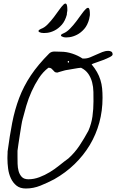

<svg xmlns="http://www.w3.org/2000/svg" viewBox="-20 -1077 683 1098"><path d="M22.5 -169.9Q22.5 -171.9 22.5 -177.2Q22.5 -182.6 22.9 -189.5Q23.4 -196.3 23.4 -201.7Q23.4 -207 23.4 -210Q35.2 -299.8 49.8 -375Q64.5 -450.2 89.8 -517.1Q115.2 -584 156.2 -645.5Q197.3 -707 261.7 -771.5Q274.4 -783.2 293.5 -782.2Q312.5 -781.2 329.1 -781.2Q360.4 -781.2 393.1 -770.5Q425.8 -759.8 452.1 -742.2H460.9Q478.5 -742.2 496.1 -749.5Q513.7 -756.8 530.8 -764.6Q547.9 -772.5 564.9 -779.3Q582 -786.1 599.6 -786.1Q609.4 -786.1 616.7 -781.7Q624 -777.3 624 -765.6Q624 -758.8 607.9 -750.5Q591.8 -742.2 570.3 -733.9Q548.8 -725.6 529.3 -719.2Q509.8 -712.9 503.9 -709Q522.5 -686.5 534.7 -665Q546.9 -643.6 554.2 -620.1Q561.5 -596.7 564 -571.8Q566.4 -546.9 566.4 -517.6Q566.4 -443.4 547.9 -375.5Q529.3 -307.6 493.7 -248Q458 -188.5 406.7 -138.7Q355.5 -88.9 290 -51.8Q252.9 -32.2 211.9 -15.6Q170.9 1 127.9 1Q94.7 1 74.2 -15.6Q53.7 -32.2 42 -57.6Q30.3 -83 26.4 -112.8Q22.5 -142.6 22.5 -169.9ZM80.1 -180.7Q80.1 -163.1 80.6 -140.6Q81.1 -118.2 86.4 -98.6Q91.8 -79.1 104.5 -65.4Q117.2 -51.8 142.6 -51.8Q173.8 -51.8 205.1 -63.5Q236.3 -75.2 265.1 -92.8Q293.9 -110.4 320.3 -131.8Q346.7 -153.3 371.1 -170.9Q407.2 -203.1 435.1 -245.1Q462.9 -287.1 485.4 -329.1Q502.9 -369.1 508.8 -411.6Q514.6 -454.1 514.6 -497.1Q514.6 -522.5 514.2 -551.3Q513.7 -580.1 506.8 -606.4Q500 -632.8 484.9 -654.8Q469.7 -676.8 443.4 -689.5Q437.5 -689.5 425.3 -687.5Q413.1 -685.5 399.4 -683.1Q385.7 -680.7 374 -678.7Q362.3 -676.8 356.4 -675.8Q355.5 -675.8 348.1 -673.8Q340.8 -671.9 332.5 -669.4Q324.2 -667 317.4 -665Q310.5 -663.1 308.6 -662.1H306.6Q296.9 -662.1 292 -666.5Q287.1 -670.9 283.2 -675.8Q279.3 -680.7 273.9 -685.1Q268.6 -689.5 258.8 -689.5H256.8Q225.6 -666 202.1 -629.9Q178.7 -593.8 160.6 -553.7Q142.6 -513.7 130.4 -472.2Q118.2 -430.7 109.4 -395.5Q106.4 -385.7 102.1 -359.9Q97.7 -334 93.3 -305.2Q88.9 -276.4 85 -250.5Q81.1 -224.6 80.1 -214.8ZM371.1 -728.5Q367.2 -728.5 367.2 -723.6Q367.2 -718.8 371.1 -718.8Q375 -718.8 375 -723.6Q375 -728.5 371.1 -728.5ZM365.2 -1018.6Q365.2 -1017.6 364.7 -1013.7Q364.3 -1009.8 363.3 -1005.4Q362.3 -1001 362.3 -997.6Q362.3 -994.1 362.3 -993.2Q352.5 -957 333.5 -935.5Q314.5 -914.1 292.5 -902.8Q270.5 -891.6 249.5 -889.2Q228.5 -886.7 215.3 -889.6Q202.1 -892.6 200.2 -898.4Q198.2 -904.3 214.8 -912.1Q234.4 -918.9 252.9 -938Q271.5 -957 288.1 -979Q304.7 -1001 318.8 -1021Q333 -1041 343.3 -1050.8Q353.5 -1060.5 359.4 -1054.2Q365.2 -1047.9 365.2 -1018.6ZM494.1 -993.2Q494.1 -992.2 493.7 -988.3Q493.2 -984.4 492.2 -980.5Q491.2 -976.6 490.7 -973.1Q490.2 -969.7 490.2 -968.8Q480.5 -932.6 461.4 -911.1Q442.4 -889.6 420.4 -878.4Q398.4 -867.2 377.4 -864.3Q356.4 -861.3 343.3 -864.7Q330.1 -868.2 328.6 -874Q327.1 -879.9 343.8 -886.7Q362.3 -894.5 380.9 -913.6Q399.4 -932.6 416 -954.6Q432.6 -976.6 446.8 -996.6Q460.9 -1016.6 471.7 -1026.4Q482.4 -1036.1 488.3 -1029.8Q494.1 -1023.4 494.1 -993.2Z"/></svg>

Font: Cedarville Cursive
Style: Regular
Weight: 400
Designer: Kimberly Geswein
Foundry: Kimberly Geswein
Version: Version 1.001 2010